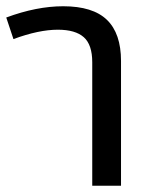

<svg xmlns="http://www.w3.org/2000/svg" viewBox="-23 -594 500 614"><path d="M364 -399V0H272V-395Q272 -451 245 -475Q218 -499 162 -499Q101 -499 20 -469L-3 -538Q94 -574 179 -574Q274 -574 319 -530.5Q364 -487 364 -399Z"/></svg>

Font: FiraGO
Style: Regular
Weight: 400
Designer: bBox Type
Foundry: bBox Type GmbH
Version: Version 1.001;April 20, 2020;FontCreator 12.0.0.2555 64-bit